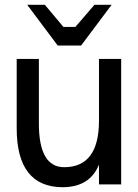

<svg xmlns="http://www.w3.org/2000/svg" viewBox="-20 -770 578 805"><path d="M143 -523H50V-232Q50 13 241 15Q357 15 395 -80V3H488V-523H395V-264Q395 -69 249 -69Q143 -69 143 -252ZM246 -657 168 -750H94L222 -579H320L448 -750H376L296 -657Z"/></svg>

Font: Sawarabi Gothic
Style: Regular
Weight: 400
Designer: mshio (mshio@users.sourceforge.jp)
Version: Version 20141215